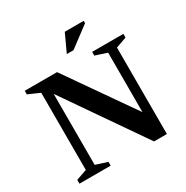

<svg xmlns="http://www.w3.org/2000/svg" viewBox="-194 -1035 1169 1204"><g transform="rotate(-30 390.5 -433.0)"><path d="M118.5 -54.5V-613.5L35 -650V-676H269L641.5 -142L607.5 -108V-621.5L523 -649V-676H749V-649L671.5 -621.5V4.5H578.5L157.5 -604.5L182.5 -620.5V-54.5L267 -27.5V0H41V-27.5ZM378.5 -743.5 437.5 -871H574.5V-854L427 -743.5Z"/></g></svg>

Font: Newsreader 16pt SemiBold
Style: Regular
Weight: 600
Designer: Hugues Gentile
Foundry: Production Type
Version: Version 1.003